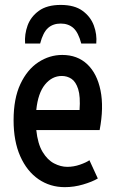

<svg xmlns="http://www.w3.org/2000/svg" viewBox="-20 -751 468 780"><path d="M243.2 9.3Q183.6 9.3 136.5 -22.9Q89.4 -55.2 62.3 -116.2Q35.2 -177.2 35.2 -262.7Q35.2 -351.1 63 -409.9Q90.8 -468.8 136 -498.3Q181.2 -527.8 232.9 -527.8Q294.4 -527.8 334.5 -490Q374.5 -452.1 388.4 -383.5Q402.3 -314.9 384.8 -222.7H127.4Q133.3 -166.5 153.1 -133.8Q172.9 -101.1 199.7 -87.2Q226.6 -73.2 253.4 -73.2Q279.3 -73.2 304.7 -82Q330.1 -90.8 343.3 -100.1L377.4 -25.9Q354 -12.2 317.4 -1.5Q280.8 9.3 243.2 9.3ZM231 -442.4Q191.4 -442.4 162.8 -407.5Q134.3 -372.6 127.4 -304.2H303.2Q307.1 -358.9 297.6 -388.9Q288.1 -418.9 270.5 -430.7Q252.9 -442.4 231 -442.4ZM82 -574.2Q79.1 -611.3 92 -647.2Q105 -683.1 137.9 -707Q170.9 -731 226.6 -731Q282.7 -731 315.4 -707Q348.1 -683.1 361.3 -647.2Q374.5 -611.3 371.1 -574.2H310.1Q298.3 -619.1 278.1 -637.2Q257.8 -655.3 226.6 -655.3Q195.3 -655.3 175 -637.2Q154.8 -619.1 143.1 -574.2Z"/></svg>

Font: Voltaire
Style: Regular
Weight: 400
Designer: Yvonne Schüttler, Eben Sorkin, Emma Marichal
Foundry: Sorkin Type Co.
Version: Version 1.010; ttfautohint (v1.8.4.7-5d5b)